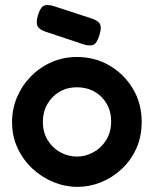

<svg xmlns="http://www.w3.org/2000/svg" viewBox="-20 -712 599 748"><path d="M282 16Q234 16 188.5 -2.5Q143 -21 106.5 -55Q70 -89 48.5 -135Q27 -181 27 -236Q27 -289 47 -335Q67 -381 102 -416Q137 -451 182.5 -470.5Q228 -490 280 -490Q350 -490 407 -456.5Q464 -423 498 -366Q532 -309 532 -237Q532 -180 511 -133.5Q490 -87 454 -53.5Q418 -20 373.5 -2Q329 16 282 16ZM280 -102Q313 -102 343.5 -118.5Q374 -135 393.5 -166Q413 -197 413 -239Q413 -278 395.5 -308Q378 -338 348 -355Q318 -372 279 -372Q242 -372 212 -354.5Q182 -337 164.5 -306.5Q147 -276 147 -238Q147 -196 166 -165.5Q185 -135 215.5 -118.5Q246 -102 280 -102ZM309 -538 156 -589Q131 -598 125.5 -612Q120 -626 128 -653Q137 -682 149.5 -689Q162 -696 187 -689L340 -639Q365 -630 370.5 -616Q376 -602 367 -574Q358 -545 346 -538.5Q334 -532 309 -538Z"/></svg>

Font: Fredoka Light Medium
Style: Regular
Weight: 500
Version: Version 2.001